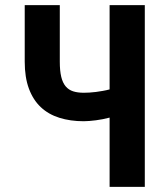

<svg xmlns="http://www.w3.org/2000/svg" viewBox="-20 -731 640 751"><path d="M546.4 -710.9V0H408.7V-271Q396 -267.6 382.3 -264.9Q368.7 -262.2 355.2 -260.5Q341.8 -258.8 329.3 -257.8Q316.9 -256.8 307.6 -256.8Q254.9 -256.8 212.2 -270.3Q169.4 -283.7 139.4 -312Q109.4 -340.3 93 -384.5Q76.7 -428.7 76.7 -489.7V-710.9H213.9V-489.7Q213.9 -454.1 219.5 -430.7Q225.1 -407.2 236.8 -393.3Q248.5 -379.4 266.1 -373.8Q283.7 -368.2 307.6 -368.2Q317.4 -368.2 329.6 -368.9Q341.8 -369.6 355.2 -371.3Q368.7 -373 382.3 -375.5Q396 -377.9 408.7 -381.3V-710.9Z"/></svg>

Font: Roboto Mono
Style: Bold
Weight: 700
Designer: Google
Version: Version 2.000985; 2015; ttfautohint (v1.3)